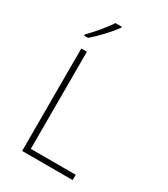

<svg xmlns="http://www.w3.org/2000/svg" viewBox="-227 -1054 1017 1159"><g transform="rotate(30 281.5 -475.0)"><path d="M99 -798V-790H126C176 -832 237 -898 269 -943V-950H225C196 -905 142 -841 99 -798ZM123 0H475V-37H162V-714H123Z"/></g></svg>

Font: Noto Sans Mono SemiCondensed ExtraLight
Style: Regular
Weight: 200
Width: 4
Designer: Monotype Design Team
Foundry: Monotype Imaging Inc.
Version: Version 2.014